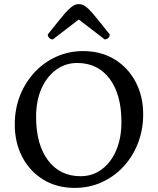

<svg xmlns="http://www.w3.org/2000/svg" viewBox="-20 -904 769 936"><path d="M345 12Q257 12 191.5 -28Q126 -68 89 -138Q52 -208 52 -297Q52 -374 78 -439Q104 -504 149.5 -552.5Q195 -601 255.5 -628Q316 -655 385 -655Q472 -655 538 -615Q604 -575 641 -505Q678 -435 678 -347Q678 -272 653 -207Q628 -142 583 -93Q538 -44 477 -16Q416 12 345 12ZM373 -45Q432 -45 477 -79Q522 -113 547 -172.5Q572 -232 572 -309Q572 -443 514.5 -520Q457 -597 356 -597Q300 -597 254.5 -564.5Q209 -532 182.5 -473Q156 -414 156 -334Q156 -200 214 -122.5Q272 -45 373 -45ZM365 -884Q377 -884 388 -878.5Q399 -873 414 -858Q429 -843 453 -813.5Q477 -784 515 -736Q515 -726 508 -719Q501 -712 490 -712L364 -809L238 -712Q227 -712 220 -719Q213 -726 213 -736Q251 -784 275 -813.5Q299 -843 314.5 -858Q330 -873 341 -878.5Q352 -884 365 -884Z"/></svg>

Font: Petrona Medium
Style: Regular
Weight: 500
Designer: Ringo R. Seeber
Foundry: Ringo R. Seeber
Version: Version 2.001; ttfautohint (v1.8.3)